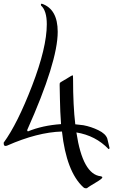

<svg xmlns="http://www.w3.org/2000/svg" viewBox="-30 -928 612 1038"><path d="M365 -501Q365 -356 377 -256Q391 -255 421 -251Q463 -243 502 -224Q541 -205 550 -179L562 -129Q562 -122 557 -122Q487 -195 383 -212Q417 15 515 25Q523 27 523 30V32Q523 38 486 60Q449 82 443 87Q442 90 434 90Q426 90 420 84Q329 0 305 -217Q172 -213 9 -141Q4 -139 -2 -139Q-10 -140 -10 -154V-157Q64 -258 143.5 -464.5Q223 -671 223 -797Q223 -870 192 -898Q191 -902 191 -903Q191 -908 196 -908Q282 -879 282 -756Q282 -594 117 -225Q117 -218 122 -218Q200 -250 300 -257Q295 -325 294 -392Q293 -459 292.5 -469Q292 -479 295.5 -481.5Q299 -484 302 -486Q305 -488 313 -492.5Q321 -497 328.5 -501.5Q336 -506 343 -510.5Q350 -515 355.5 -518Q361 -521 363 -521Q365 -521 365 -501Z"/></svg>

Font: Mr Bedfort
Style: Regular
Weight: 400
Designer: Alejandro Paul
Foundry: Alejandro Paul
Version: Version 1.000